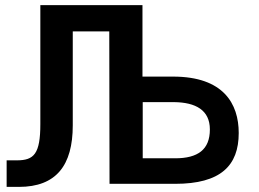

<svg xmlns="http://www.w3.org/2000/svg" viewBox="-20 -720 1016 752"><path d="M658 -420H538V-700H138V-234C138 -117 113 -92 46 -92H6V12H54C200 12 265 -72 265 -229V-597H408L409 0H666C844 0 915 -71 915 -199C915 -314 855 -420 658 -420ZM662 -320C746 -319 802 -289 802 -213C802 -134 755 -100 666 -100H539V-320Z"/></svg>

Font: Mint Spirit No2
Style: Bold
Weight: 700
Designer: HARENDAL Hirwen
Foundry: Arkandis Digital Foundry.
Version: Version 1.004;FFEdit